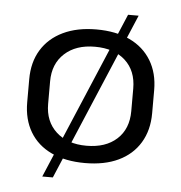

<svg xmlns="http://www.w3.org/2000/svg" viewBox="-51 -669 752 796"><g transform="rotate(5 325.0 -270.5)"><path d="M325 8Q244 8 185.5 -19.5Q127 -47 96 -99Q65 -151 65 -222V-318Q65 -389 96.5 -440.5Q128 -492 186.5 -520Q245 -548 325 -548Q406 -548 464 -520.5Q522 -493 553.5 -441Q585 -389 585 -318V-222Q585 -151 553.5 -99Q522 -47 464 -19.5Q406 8 325 8ZM325 -64Q405 -64 451.5 -106.5Q498 -149 498 -223V-317Q498 -391 451.5 -433.5Q405 -476 325 -476Q246 -476 199 -433Q152 -390 152 -317V-223Q152 -150 199 -107Q246 -64 325 -64ZM494 -620 198 79H154L450 -620Z"/></g></svg>

Font: Pathway Extreme
Style: Regular
Weight: 400
Designer: Eduardo Rodriguez Tunni
Foundry: Eduardo Rodriguez Tunni
Version: Version 1.001;gftools[0.9.26]